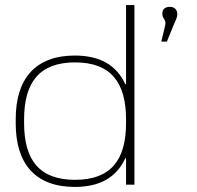

<svg xmlns="http://www.w3.org/2000/svg" viewBox="-20 -728 777 757"><path d="M42 -259V-241C42 -83 119 9 275 9C373 9 439 -28 474 -104H477V0H510V-708H477V-396H474C439 -472 373 -509 275 -509C119 -509 42 -417 42 -259ZM75 -243V-257C75 -404 136 -482 276 -482C416 -482 477 -404 477 -257V-243C477 -96 416 -19 276 -19C136 -19 75 -96 75 -243ZM616 -564H638L665 -630C673 -650 679 -659 679 -672V-673C679 -691 666 -701 650 -701C630 -701 620 -691 620 -674C620 -652 637 -653 631 -627Z"/></svg>

Font: LT Wave Alt Thin
Style: Regular
Weight: 100
Designer: Daniel Lyons
Version: Version 2.5 (Glyphs App)